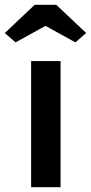

<svg xmlns="http://www.w3.org/2000/svg" viewBox="-62 -782 380 802"><path d="M68 0H191V-527H68ZM-42 -644 3 -605 128 -674 253 -605 298 -644 173 -762H83Z"/></svg>

Font: Easer Grotesk Medium
Style: Regular
Weight: 500
Designer: Boardeaser, Bonnie Shaver-Troup, Thomas Jockin
Foundry: Lexend
Version: Version 1.001;Glyphs 3.1.2 (3151)